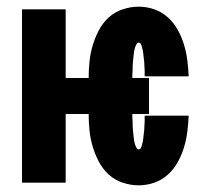

<svg xmlns="http://www.w3.org/2000/svg" viewBox="-20 -548 640 576"><path d="M396 8Q372 8 348 0Q324 -8 306 -24.5Q288 -41 276.5 -63Q265 -85 258 -108.5Q251 -132 248.5 -156.5Q246 -181 246 -206H177V0H46V-520H177V-314H246Q246 -339 248.5 -363.5Q251 -388 258 -411.5Q265 -435 276.5 -457Q288 -479 306 -495.5Q324 -512 348 -520Q372 -528 396 -528Q420 -528 443 -520Q466 -512 484 -495.5Q502 -479 513.5 -458Q525 -437 532 -414Q539 -391 542 -367Q545 -343 546 -319H414Q414 -324 414 -328Q414 -332 414 -336.5Q414 -341 413.5 -345.5Q413 -350 413 -354.5Q413 -359 412.5 -363.5Q412 -368 411.5 -372Q411 -376 410.5 -380.5Q410 -385 409.5 -389.5Q409 -394 408 -398Q407 -402 406 -406.5Q405 -411 403 -415.5Q401 -420 396 -420Q392 -420 389.5 -415.5Q387 -411 385.5 -406.5Q384 -402 383 -397.5Q382 -393 381.5 -388Q381 -383 380.5 -378.5Q380 -374 379.5 -369.5Q379 -365 378.5 -360.5Q378 -356 378 -351Q378 -346 378 -341.5Q378 -337 377.5 -332.5Q377 -328 377 -323.5Q377 -319 377 -314H427V-206H377Q377 -201 377 -196.5Q377 -192 377.5 -187.5Q378 -183 378 -178.5Q378 -174 378 -169Q378 -164 378.5 -159.5Q379 -155 379.5 -150.5Q380 -146 380.5 -141.5Q381 -137 381.5 -132Q382 -127 383 -122.5Q384 -118 385.5 -113.5Q387 -109 389.5 -104.5Q392 -100 396 -100Q401 -100 403 -104.5Q405 -109 406 -113.5Q407 -118 408 -122Q409 -126 409.5 -130.5Q410 -135 410.5 -139.5Q411 -144 411.5 -148Q412 -152 412.5 -156.5Q413 -161 413 -165.5Q413 -170 413.5 -174.5Q414 -179 414 -183.5Q414 -188 414 -192Q414 -196 414 -201H546Q545 -177 542 -153Q539 -129 532 -106Q525 -83 513.5 -62Q502 -41 484 -24.5Q466 -8 443 0Q420 8 396 8Z"/></svg>

Font: Iosevka Custom Heavy Extended
Style: Regular
Weight: 900
Width: 7
Monospace: yes
Designer: Belleve Invis
Foundry: Belleve Invis
Version: Version 11.2.4; ttfautohint (v1.8.4)